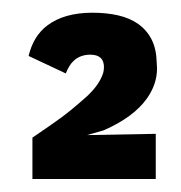

<svg xmlns="http://www.w3.org/2000/svg" viewBox="-20 -692 284 302"><path d="M225 -410.5H31V-475.5Q60.5 -495.5 76.5 -507.2Q92.5 -519 114.5 -538.5Q136.5 -558 142.5 -578Q143.5 -582.5 143.5 -586.5Q143.5 -606 122 -606Q106.5 -606 96 -596.5Q88.5 -589.5 83.5 -576.5L25 -604Q32.5 -635.5 54.5 -652Q81 -672 125.5 -672Q147.5 -672 166 -667.8Q184.5 -663.5 197.8 -654Q211 -644.5 218.5 -629.8Q226 -615 226.5 -593.5L227 -584.5Q227 -559.5 211 -537Q190 -507.5 143 -487L117 -479.5L225 -481.5Z"/></svg>

Font: Lucymar Sans ExtraBold
Style: Regular
Weight: 800
Foundry: The League of Moveable Type (original font) / Main changes by Cristiano Sobral with portions from Mirco Monsees
Version: Version 2.001;August 30, 2020;FontCreator 13.0.0.2681 64-bit